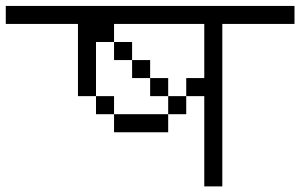

<svg xmlns="http://www.w3.org/2000/svg" viewBox="-20 -708 1040 665"><path d="M1000 -625V-687.5H0V-625H250Q250 -625 250 -375H312.5V-312.5H375V-250H562.5V-312.5H375V-375H312.5V-562.5H375V-500H437.5V-437.5H500V-375H562.5V-312.5H625V-375H562.5V-437.5H500V-500H437.5V-562.5H375V-625H687.5V-437.5H625V-375H687.5V-62.5H750V-625Z"/></svg>

Font: BFUnifontExMono
Style: Regular
Weight: 500
Version: Version 15.0.06